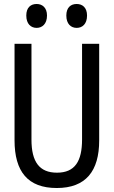

<svg xmlns="http://www.w3.org/2000/svg" viewBox="-20 -934 570 964"><path d="M365 -794C394 -794 417 -814 417 -856C417 -896 394 -914 365 -914C336 -914 313 -897 313 -856C313 -814 336 -794 365 -794ZM164 -794C192 -794 216 -814 216 -856C216 -896 192 -914 164 -914C135 -914 112 -897 112 -856C112 -814 135 -794 164 -794ZM265 10C411 10 478 -75 478 -229V-714H392V-234C392 -124 356 -67 266 -67C178 -67 138 -121 138 -233V-714H53V-230C53 -72 120 10 265 10Z"/></svg>

Font: Noto Sans Mono Condensed
Style: Regular
Weight: 400
Width: 3
Designer: Monotype Design Team
Foundry: Monotype Imaging Inc.
Version: Version 2.014